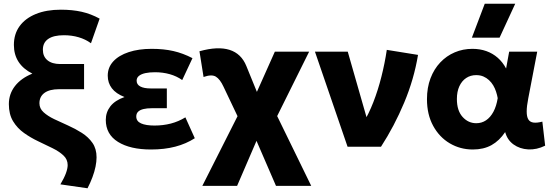

<svg xmlns="http://www.w3.org/2000/svg" viewBox="-20 -787 2972 1030"><path d="M449.5 223 304 202Q324.5 167.5 333.8 142Q343 116.5 343 98.5Q343 68 320.2 46.8Q297.5 25.5 261.5 7.8Q225.5 -10 185.2 -29Q145 -48 109 -73.5Q73 -99 50.2 -136.5Q27.5 -174 27.5 -228.5Q27.5 -283 60.2 -325.2Q93 -367.5 153.5 -392Q54.5 -442.5 54.5 -546Q54.5 -604.5 85.2 -646.8Q116 -689 172.5 -712Q229 -735 306.5 -735Q368.5 -735 418.2 -723.8Q468 -712.5 514.5 -687L468 -555Q438.5 -576.5 401.8 -587.2Q365 -598 323 -598Q267.5 -598 238.8 -578.2Q210 -558.5 210 -520.5Q210 -484 234.5 -463.8Q259 -443.5 303 -443.5H431V-308.5H297Q246 -308.5 218.8 -288.8Q191.5 -269 191.5 -233Q191.5 -205 213.8 -184.8Q236 -164.5 271 -147.8Q306 -131 345 -113.8Q384 -96.5 419 -74.2Q454 -52 476 -20.5Q498 11 498 57Q498 80 492.5 107Q487 134 476 163.5Q465 193 449.5 223Z M790 15Q678.5 15 613 -25.8Q547.5 -66.5 547.5 -144Q547.5 -185 572.2 -216.8Q597 -248.5 648 -266.5Q602 -284.5 580 -313.5Q558 -342.5 558 -381Q558 -425.5 587.8 -457.8Q617.5 -490 670.8 -507.5Q724 -525 793.5 -525Q858.5 -525 910 -513.2Q961.5 -501.5 1012.5 -475L957.5 -357.5Q928 -378.5 890.8 -389Q853.5 -399.5 811.5 -399.5Q782 -399.5 760 -394.8Q738 -390 725.5 -380Q713 -370 713 -354Q713 -333.5 732.8 -323Q752.5 -312.5 789 -312.5H875V-206.5H795Q768.5 -206.5 749.8 -202Q731 -197.5 721 -187.8Q711 -178 711 -162Q711 -136.5 736.8 -125Q762.5 -113.5 809 -113.5Q855 -113.5 896.5 -124.2Q938 -135 974.5 -157.5L1025 -45.5Q978.5 -15.5 920.2 -0.2Q862 15 790 15Z M1065.5 210 1284 -222.5 1285.5 -98 1179 -322Q1160.5 -362 1138 -375.8Q1115.5 -389.5 1072 -374L1050 -512Q1148.5 -539.5 1211.5 -519.5Q1274.5 -499.5 1301.5 -433L1388 -221L1331.5 -234.5L1454.5 -510H1638.5L1430.5 -91L1438 -223.5L1649.5 210H1460.5L1330.5 -90.5H1381.5L1252 210Z M1844.5 0 1669.5 -510H1845.5L1965.5 -91L1927 -125Q1957.5 -174 1982.8 -238.8Q2008 -303.5 2026.2 -376Q2044.5 -448.5 2055 -519.5L2222.5 -492.5Q2201 -362 2148.2 -236.2Q2095.5 -110.5 2024 0Z M2516.5 15Q2449 15 2393 -18Q2337 -51 2303.8 -111.8Q2270.5 -172.5 2270.5 -255Q2270.5 -317 2289.5 -367Q2308.5 -417 2342 -452.2Q2375.5 -487.5 2419.5 -506.2Q2463.5 -525 2514.5 -525Q2555 -525 2589.2 -512.8Q2623.5 -500.5 2650.2 -477Q2677 -453.5 2695 -419.5L2711.5 -510H2862L2814 -260Q2805.5 -217 2805.5 -189Q2805.5 -161 2814.2 -146.5Q2823 -132 2841.8 -129.5Q2860.5 -127 2889.5 -134.5L2904.5 -5.5Q2858.5 17 2813.5 14.5Q2768.5 12 2735 -12Q2701.5 -36 2690 -78.5Q2659 -32 2616.8 -8.5Q2574.5 15 2516.5 15ZM2535 -126Q2564 -126 2587.2 -141.5Q2610.5 -157 2626.8 -187Q2643 -217 2650 -260.5Q2647 -277.5 2641.2 -295.2Q2635.5 -313 2626 -329Q2616.5 -345 2603.2 -357.2Q2590 -369.5 2573 -376.8Q2556 -384 2534.5 -384Q2504 -384 2480.8 -368.5Q2457.5 -353 2444.2 -324.2Q2431 -295.5 2431 -256Q2431 -193.5 2461.5 -159.8Q2492 -126 2535 -126ZM2511.5 -585 2580.5 -767H2744L2660 -585Z"/></svg>

Font: Geologica Roman
Style: Bold
Weight: 700
Designer: Sindre Bremnes, Frode Helland
Foundry: Monokrom Skriftforlag AS
Version: Version 1.010;gftools[0.9.28]